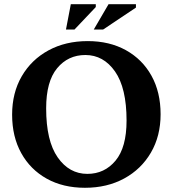

<svg xmlns="http://www.w3.org/2000/svg" viewBox="-20 -878 820 911"><path d="M396.5 -683Q499.5 -683 577.5 -639.8Q655.5 -596.5 698.8 -518.5Q742 -440.5 742 -336Q742 -232.5 696 -153.8Q650 -75 569 -31Q488 13 383 13Q279.5 13 201.8 -30.2Q124 -73.5 80.8 -151.5Q37.5 -229.5 37.5 -334Q37.5 -437.5 83.2 -516.2Q129 -595 210 -639Q291 -683 396.5 -683ZM394.5 -53Q476 -53 528.2 -115.8Q580.5 -178.5 580.5 -306Q580.5 -460.5 525.8 -538.8Q471 -617 385 -617Q303 -617 251 -554.2Q199 -491.5 199 -364Q199 -209.5 253.8 -131.2Q308.5 -53 394.5 -53ZM425 -738 495 -858H625V-842L469.5 -738ZM293 -738 316 -858H434.5V-844.5L333.5 -738Z"/></svg>

Font: Newsreader Text
Style: Bold
Weight: 700
Designer: Hugues Gentile
Foundry: Production Type
Version: Version 1.001